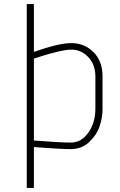

<svg xmlns="http://www.w3.org/2000/svg" viewBox="-20 -720 588 940"><path d="M111 200V-700H146V-466Q268 -509 329 -509Q393 -509 437.5 -465Q482 -421 482 -346V-186Q482 -145 468 -102.5Q454 -60 417 -25Q380 10 327 10Q274 10 146 0V200ZM146 -433V-32Q278 -22 327 -22Q378 -22 412.5 -70.5Q447 -119 447 -189V-346Q447 -403 412.5 -440Q378 -477 329 -477Q304 -477 258.5 -466Q213 -455 180 -444Z"/></svg>

Font: TypoPRO Titillium Title
Style: Regular
Weight: 250
Designer: Campivisivi
Foundry: Accademia di Belle Arti di Urbino and students of MA course of Visual design
Version: 1.000